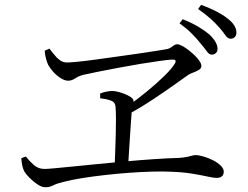

<svg xmlns="http://www.w3.org/2000/svg" viewBox="-20 -819 1040 806"><path d="M868.6 -589.7Q857.8 -589.7 848 -603.7Q838.2 -617.7 822.5 -636Q807.1 -655.8 786.4 -676.7Q765.8 -697.7 733.6 -721L746.9 -738.3Q784.1 -723.6 812.1 -707Q840.1 -690.3 858.1 -674.9Q893.2 -641.9 893.2 -614.4Q893.2 -602.5 886.2 -596.1Q879.1 -589.7 868.6 -589.7ZM515.3 -372.9Q557.2 -402.7 597.9 -436.1Q638.6 -469.6 669.7 -500.1Q700.8 -530.6 712.3 -549.6Q719.3 -560.5 716.5 -564.9Q713.7 -569.3 701.7 -568.9Q687.5 -568.3 652 -563.4Q616.6 -558.6 570.6 -551Q524.6 -543.4 477.4 -534.5Q430.2 -525.6 390.4 -517.6Q350.6 -509.6 328.5 -504.6Q309.8 -499.4 295.4 -489.8Q281.1 -480.2 266 -480.2Q251.5 -480.2 234.2 -491.3Q216.8 -502.5 203 -518.1Q189.3 -533.7 182.4 -546.4Q177.8 -556.3 173.4 -571.6Q169 -587 167.6 -606L187.5 -614.9Q197.1 -603.3 207.5 -589.7Q217.8 -576.2 231.2 -566.4Q244.5 -556.7 261.1 -556.7Q274.2 -556.7 306.5 -559.9Q338.8 -563.1 382.1 -569Q425.4 -575 472.2 -581.5Q519 -588 562.1 -594.2Q605.2 -600.3 637.1 -605.6Q669 -610.9 682.4 -613.1Q691.8 -615.6 698.1 -620.2Q704.5 -624.9 710.5 -629Q716.6 -633.2 724.3 -633.2Q731.7 -633.2 744.2 -626.6Q756.7 -620.1 770.8 -609.3Q784.9 -598.5 797.5 -586.2Q810 -573.9 817.7 -562.5Q825.3 -551.1 825.3 -542.7Q825.3 -534.1 819.1 -528.7Q812.8 -523.4 803.7 -519.6Q794.7 -515.7 785.1 -512Q775.6 -508.2 768.8 -503.6Q747.7 -488.6 709.4 -461.4Q671.2 -434.3 622.3 -401.8Q573.4 -369.2 518.9 -339.4ZM170.1 -32.9Q155.2 -32.9 136.8 -45.3Q118.4 -57.7 103.3 -73.2Q88.2 -88.7 82 -99.6Q76.8 -109.9 73.9 -122Q71 -134.2 69.4 -154.7L88.3 -162Q104.4 -141.8 122.6 -125.8Q140.8 -109.8 167.1 -109.8Q178.2 -109.8 210 -112.7Q241.8 -115.6 288.5 -120.3Q335.3 -125.1 390.9 -130.5Q446.5 -135.9 505.9 -141.3Q565.4 -146.7 623.3 -150.7Q681.2 -154.7 731.1 -156.1Q752.9 -157.8 765.6 -160.4Q778.4 -163 786 -165.4Q793.6 -167.9 799.5 -167.9Q815.2 -167.9 835.4 -161.8Q855.6 -155.7 874.7 -146Q893.8 -136.3 906.5 -123.8Q919.3 -111.3 919.3 -98.3Q919.3 -85.1 911.4 -78.7Q903.5 -72.2 889.4 -72.2Q876.6 -72.2 850.6 -78Q824.5 -83.7 785.5 -90.2Q746.5 -96.6 696 -98.2Q663.8 -99.8 618.4 -98.6Q573 -97.4 521.5 -93.6Q470 -89.8 419.1 -84Q368.2 -78.2 323.6 -71.1Q279 -64.1 248.1 -55.7Q220 -49.4 204.1 -41.2Q188.3 -32.9 170.1 -32.9ZM461.2 -117.9Q462.2 -146.9 463.6 -182Q465 -217.2 465.9 -252.7Q466.8 -288.2 466.8 -318.5Q466.8 -348.8 465.2 -368.5Q464.4 -389.3 447.5 -396.1Q430.6 -402.9 400.6 -406.4L400.4 -426.5Q412 -431.1 425.8 -434.1Q439.6 -437 451.6 -437Q461.4 -437 475.4 -433.6Q489.5 -430.2 503.8 -424.5Q518.1 -418.7 528.6 -411.6Q539.1 -404.4 539.9 -397.5Q541.4 -389.8 540.1 -383Q538.7 -376.2 536.3 -367.8Q534 -359.4 532.6 -345.9Q531.1 -324.2 528.2 -285.2Q525.3 -246.3 522.8 -201.9Q520.2 -157.6 517.6 -118.5ZM948.3 -656.5Q935.7 -656.5 926.4 -670.6Q917.1 -684.7 900.7 -703.3Q883.8 -722.7 864.1 -740.3Q844.4 -757.9 811.6 -781.2L824.2 -798.7Q862 -784.8 889.1 -770.6Q916.2 -756.4 933.7 -742.6Q954.1 -727.1 963.3 -712.2Q972.5 -697.3 972.5 -681.9Q972.5 -671.2 966.1 -663.9Q959.6 -656.5 948.3 -656.5Z"/></svg>

Font: Noto Serif HK ExtraLight
Style: Regular
Weight: 200
Designer: Ryoko NISHIZUKA 西塚涼子 (kana & ideographs); Frank Grießhammer (Latin, Greek & Cyrillic); Wenlong ZHANG 张文龙 (bopomofo); San
Foundry: Adobe
Version: Version 2.002-H1;hotconv 1.1.0;makeotfexe 2.6.0